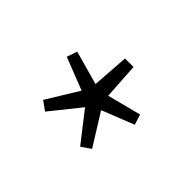

<svg xmlns="http://www.w3.org/2000/svg" viewBox="-61 -928 557 557"><g transform="rotate(45 217.5 -649.5)"><path d="M145 -513 117 -533 177 -631 77 -670 88 -702 192 -673 200 -786H235L242 -675L346 -702L356 -670L257 -631L318 -533L289 -513L218 -604Z"/></g></svg>

Font: Noto Sans TC ExtraLight
Style: Regular
Weight: 250
Designer: Ryoko NISHIZUKA  (kana, bopomofo & ideographs); Paul D. Hunt (Latin, Greek & Cyrillic); Sandoll Communications , Soo-you
Foundry: Adobe
Version: Version 2.004-H2;hotconv 1.0.118;makeotfexe 2.5.65603